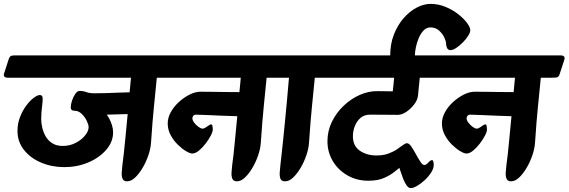

<svg xmlns="http://www.w3.org/2000/svg" viewBox="-78 -910 2926 988"><path d="M-57 -532 -33 -606Q-28 -620 -20.5 -622.5Q-13 -625 0 -625H828Q856 -625 849 -603L826 -529Q821 -513 810.5 -511.5Q800 -510 777 -510H729Q725 -469 721.5 -435Q718 -401 714.5 -364.5Q711 -328 707 -282.5Q703 -237 699 -174Q697 -145 685.5 -111Q674 -77 656 -46.5Q638 -16 617.5 3.5Q597 23 576 23Q558 23 552.5 9.5Q547 -4 548.5 -24Q550 -44 552 -62Q555 -82 559 -119Q563 -156 568 -208Q573 -260 579 -323L471 -320Q476 -315 484 -300Q492 -285 498 -266.5Q504 -248 504 -229Q504 -180 468.5 -139Q433 -98 376 -74Q319 -50 253 -50Q188 -50 133 -73.5Q78 -97 45 -139Q12 -181 12 -236Q12 -274 25 -307.5Q38 -341 57 -366.5Q76 -392 95.5 -406.5Q115 -421 127 -421Q141 -421 141.5 -404Q142 -387 138 -358.5Q134 -330 134 -296Q134 -278 139 -255Q144 -232 156 -210Q168 -188 190 -173.5Q212 -159 245 -159Q281 -159 311 -174.5Q341 -190 359.5 -212.5Q378 -235 378 -256Q378 -268 368.5 -288Q359 -308 342.5 -324Q326 -340 306 -340Q286 -340 286 -358Q286 -372 292.5 -392Q299 -412 309.5 -427Q320 -442 331 -442Q351 -442 366.5 -436Q382 -430 407 -430Q438 -430 472 -431Q506 -432 537.5 -433.5Q569 -435 589 -435L596 -510H-36Q-64 -510 -57 -532Z M721 -532 744 -606Q749 -620 756.5 -622.5Q764 -625 776 -625H1394Q1422 -625 1415 -603L1391 -529Q1386 -513 1375.5 -511.5Q1365 -510 1342 -510H1294Q1290 -469 1286.5 -435Q1283 -401 1279.5 -364.5Q1276 -328 1272 -282.5Q1268 -237 1264 -174Q1262 -145 1250.5 -111Q1239 -77 1221 -46.5Q1203 -16 1182.5 3.5Q1162 23 1141 23Q1123 23 1117.5 9.5Q1112 -4 1113.5 -24Q1115 -44 1117 -62Q1120 -81 1124 -117Q1128 -153 1132.5 -202.5Q1137 -252 1143 -312Q1111 -313 1068.5 -314.5Q1026 -316 988 -318Q950 -320 930 -320Q922 -320 917 -314.5Q912 -309 912 -301Q912 -291 921.5 -278.5Q931 -266 943.5 -257Q956 -248 965 -248Q971 -248 979.5 -253.5Q988 -259 996 -264.5Q1004 -270 1008 -270Q1014 -270 1015.5 -260.5Q1017 -251 1017 -244Q1017 -232 1006.5 -212Q996 -192 979.5 -170.5Q963 -149 945 -134.5Q927 -120 911 -120Q900 -120 879.5 -132Q859 -144 837 -165.5Q815 -187 800 -215Q785 -243 785 -275Q785 -304 801 -333Q817 -362 843 -385.5Q869 -409 898 -423.5Q927 -438 954 -438Q977 -438 1012 -437.5Q1047 -437 1085.5 -436.5Q1124 -436 1154 -436L1161 -510H742Q714 -510 721 -532Z M1287 -532 1311 -606Q1315 -620 1322.5 -622.5Q1330 -625 1342 -625H1647Q1675 -625 1668 -603L1645 -529Q1640 -513 1629.5 -511.5Q1619 -510 1596 -510H1542Q1538 -469 1534.5 -435Q1531 -401 1527.5 -364.5Q1524 -328 1520 -282.5Q1516 -237 1512 -174Q1510 -145 1498.5 -111Q1487 -77 1469 -46.5Q1451 -16 1430.5 3.5Q1410 23 1389 23Q1370 23 1365 9.5Q1360 -4 1361.5 -24Q1363 -44 1365 -62Q1367 -79 1370.5 -110.5Q1374 -142 1378.5 -185Q1383 -228 1388 -280Q1393 -332 1398.5 -390Q1404 -448 1409 -510H1308Q1280 -510 1287 -532Z M1540 -532 1564 -606Q1569 -620 1575.5 -622.5Q1582 -625 1595 -625H2239Q2267 -625 2260 -603L2237 -529Q2232 -513 2221.5 -511.5Q2211 -510 2188 -510H2082L2073 -419Q2071 -396 2053.5 -373Q2036 -350 2013 -334.5Q1990 -319 1969 -319Q1948 -319 1906 -319.5Q1864 -320 1826 -320Q1797 -320 1777.5 -303.5Q1758 -287 1748 -261.5Q1738 -236 1738 -209Q1738 -159 1773.5 -134.5Q1809 -110 1859 -110Q1894 -110 1920 -119.5Q1946 -129 1964.5 -141.5Q1983 -154 1995.5 -163.5Q2008 -173 2016 -173Q2027 -173 2038.5 -156Q2050 -139 2062 -117Q2074 -95 2085 -78Q2096 -61 2105 -61Q2115 -61 2126 -73.5Q2137 -86 2145 -86Q2150 -86 2152 -78Q2154 -70 2154 -62Q2154 -43 2140.5 -22Q2127 -1 2107 17.5Q2087 36 2067.5 47Q2048 58 2036 58Q2024 58 2014 43.5Q2004 29 1996.5 9.5Q1989 -10 1984 -26Q1979 -42 1977 -46Q1972 -43 1952.5 -26.5Q1933 -10 1900 5Q1867 20 1818 20Q1757 20 1709 -8Q1661 -36 1634 -82Q1607 -128 1607 -183Q1607 -236 1629.5 -282.5Q1652 -329 1689.5 -365Q1727 -401 1773 -421.5Q1819 -442 1866 -441L1943 -440Q1945 -457 1947 -475.5Q1949 -494 1950 -510H1561Q1533 -510 1540 -532Z M2342 -755Q2342 -743 2331 -725.5Q2320 -708 2303.5 -691.5Q2287 -675 2270 -663.5Q2253 -652 2240 -652Q2227 -652 2222 -664Q2217 -676 2217 -689Q2217 -698 2208 -717.5Q2199 -737 2181 -753Q2163 -769 2137 -769Q2117 -769 2102 -753.5Q2087 -738 2077 -714.5Q2067 -691 2062 -666.5Q2057 -642 2057 -625H1930Q1930 -684 1949 -732.5Q1968 -781 1999 -816.5Q2030 -852 2066.5 -871Q2103 -890 2137 -890Q2178 -890 2215 -874.5Q2252 -859 2280.5 -836.5Q2309 -814 2325.5 -791.5Q2342 -769 2342 -755Z M2132 -532 2155 -606Q2160 -620 2167.5 -622.5Q2175 -625 2187 -625H2805Q2833 -625 2826 -603L2802 -529Q2797 -513 2786.5 -511.5Q2776 -510 2753 -510H2705Q2701 -469 2697.5 -435Q2694 -401 2690.5 -364.5Q2687 -328 2683 -282.5Q2679 -237 2675 -174Q2673 -145 2661.5 -111Q2650 -77 2632 -46.5Q2614 -16 2593.5 3.5Q2573 23 2552 23Q2534 23 2528.5 9.5Q2523 -4 2524.5 -24Q2526 -44 2528 -62Q2531 -81 2535 -117Q2539 -153 2543.5 -202.5Q2548 -252 2554 -312Q2522 -313 2479.5 -314.5Q2437 -316 2399 -318Q2361 -320 2341 -320Q2333 -320 2328 -314.5Q2323 -309 2323 -301Q2323 -291 2332.5 -278.5Q2342 -266 2354.5 -257Q2367 -248 2376 -248Q2382 -248 2390.5 -253.5Q2399 -259 2407 -264.5Q2415 -270 2419 -270Q2425 -270 2426.5 -260.5Q2428 -251 2428 -244Q2428 -232 2417.5 -212Q2407 -192 2390.5 -170.5Q2374 -149 2356 -134.5Q2338 -120 2322 -120Q2311 -120 2290.5 -132Q2270 -144 2248 -165.5Q2226 -187 2211 -215Q2196 -243 2196 -275Q2196 -304 2212 -333Q2228 -362 2254 -385.5Q2280 -409 2309 -423.5Q2338 -438 2365 -438Q2388 -438 2423 -437.5Q2458 -437 2496.5 -436.5Q2535 -436 2565 -436L2572 -510H2153Q2125 -510 2132 -532Z"/></svg>

Font: Alkatra
Style: Regular
Weight: 400
Designer: Suman Bhandary
Version: Version 1.100;gftools[0.9.22]